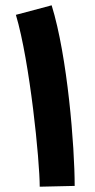

<svg xmlns="http://www.w3.org/2000/svg" viewBox="-20 -702 357 725"><path d="M262 0C262 -148 235 -489 175 -682L40 -646C93 -468 130 -95 130 3Z"/></svg>

Font: Noto Sans Arabic UI XCn
Style: Bold
Weight: 700
Width: 2
Designer: Monotype Design Team, Nadine Chahine and Nizar Qandah
Foundry: Monotype Imaging Inc.
Version: Version 2.010